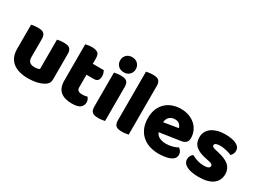

<svg xmlns="http://www.w3.org/2000/svg" viewBox="-36 -1336 2657 1978"><g transform="rotate(30 1292.5 -347.0)"><path d="M52 -479Q62 -482 83.5 -485Q105 -488 128 -488Q150 -488 167.5 -485Q185 -482 197 -473Q209 -464 215.5 -448.5Q222 -433 222 -408V-193Q222 -152 242 -134.5Q262 -117 300 -117Q323 -117 337.5 -121Q352 -125 360 -129V-479Q370 -482 391.5 -485Q413 -488 436 -488Q458 -488 475.5 -485Q493 -482 505 -473Q517 -464 523.5 -448.5Q530 -433 530 -408V-104Q530 -54 488 -29Q453 -7 404.5 4.5Q356 16 299 16Q245 16 199.5 4Q154 -8 121 -33Q88 -58 70 -97.5Q52 -137 52 -193Z M804 -167Q804 -141 820.5 -130Q837 -119 867 -119Q882 -119 898 -121.5Q914 -124 926 -128Q935 -117 941.5 -103.5Q948 -90 948 -71Q948 -33 919.5 -9Q891 15 819 15Q731 15 683.5 -25Q636 -65 636 -155V-583Q647 -586 667.5 -589.5Q688 -593 711 -593Q755 -593 779.5 -577.5Q804 -562 804 -512V-448H935Q941 -437 946.5 -420.5Q952 -404 952 -384Q952 -349 936.5 -333.5Q921 -318 895 -318H804Z M1030 -621Q1030 -659 1055.5 -685Q1081 -711 1123 -711Q1165 -711 1190.5 -685Q1216 -659 1216 -621Q1216 -583 1190.5 -557Q1165 -531 1123 -531Q1081 -531 1055.5 -557Q1030 -583 1030 -621ZM1208 -1Q1197 1 1175.5 4.5Q1154 8 1132 8Q1110 8 1092.5 5Q1075 2 1063 -7Q1051 -16 1044.5 -31.5Q1038 -47 1038 -72V-479Q1049 -481 1070.5 -484.5Q1092 -488 1114 -488Q1136 -488 1153.5 -485Q1171 -482 1183 -473Q1195 -464 1201.5 -448.5Q1208 -433 1208 -408Z M1489 -1Q1478 1 1456.5 4.5Q1435 8 1413 8Q1391 8 1373.5 5Q1356 2 1344 -7Q1332 -16 1325.5 -31.5Q1319 -47 1319 -72V-652Q1330 -654 1351.5 -657.5Q1373 -661 1395 -661Q1417 -661 1434.5 -658Q1452 -655 1464 -646Q1476 -637 1482.5 -621.5Q1489 -606 1489 -581Z M1853 16Q1794 16 1743.5 -0.5Q1693 -17 1655.5 -50Q1618 -83 1596.5 -133Q1575 -183 1575 -250Q1575 -316 1596.5 -363.5Q1618 -411 1653 -441.5Q1688 -472 1733 -486.5Q1778 -501 1825 -501Q1878 -501 1921.5 -485Q1965 -469 1996.5 -441Q2028 -413 2045.5 -374Q2063 -335 2063 -289Q2063 -255 2044 -237Q2025 -219 1991 -214L1744 -177Q1755 -144 1789 -127.5Q1823 -111 1867 -111Q1908 -111 1944.5 -121.5Q1981 -132 2004 -146Q2020 -136 2031 -118Q2042 -100 2042 -80Q2042 -35 2000 -13Q1968 4 1928 10Q1888 16 1853 16ZM1825 -377Q1801 -377 1783.5 -369Q1766 -361 1755 -348.5Q1744 -336 1738.5 -320.5Q1733 -305 1732 -289L1903 -317Q1900 -337 1881 -357Q1862 -377 1825 -377Z M2555 -145Q2555 -69 2498 -26Q2441 17 2330 17Q2288 17 2252 11Q2216 5 2190.5 -7.5Q2165 -20 2150.5 -39Q2136 -58 2136 -84Q2136 -108 2146 -124.5Q2156 -141 2170 -152Q2199 -136 2236.5 -123.5Q2274 -111 2323 -111Q2354 -111 2370.5 -120Q2387 -129 2387 -144Q2387 -158 2375 -166Q2363 -174 2335 -179L2305 -185Q2218 -202 2175.5 -238.5Q2133 -275 2133 -343Q2133 -380 2149 -410Q2165 -440 2194 -460Q2223 -480 2263.5 -491Q2304 -502 2353 -502Q2390 -502 2422.5 -496.5Q2455 -491 2479 -480Q2503 -469 2517 -451.5Q2531 -434 2531 -410Q2531 -387 2522.5 -370.5Q2514 -354 2501 -343Q2493 -348 2477 -353.5Q2461 -359 2442 -363.5Q2423 -368 2403.5 -371Q2384 -374 2368 -374Q2335 -374 2317 -366.5Q2299 -359 2299 -343Q2299 -332 2309 -325Q2319 -318 2347 -312L2378 -305Q2474 -283 2514.5 -244.5Q2555 -206 2555 -145Z"/></g></svg>

Font: Baloo Paaji
Style: Regular
Weight: 400
Designer: Shuchita Grover and Ek Type
Foundry: Ek Type
Version: Version 1.443;PS 1.000;hotconv 16.6.51;makeotf.lib2.5.65220;